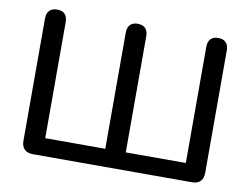

<svg xmlns="http://www.w3.org/2000/svg" viewBox="-77 -822 1215 932"><g transform="rotate(10 530.5 -356.0)"><path d="M923 0C959 0 978 -20 978 -56V-659C978 -694 960 -712 927 -712C895 -712 877 -694 877 -659V-87H581V-659C581 -694 563 -712 530 -712C498 -712 480 -694 480 -659V-87H184V-659C184 -694 166 -712 133 -712C101 -712 82 -694 82 -659V-56C82 -20 102 0 138 0Z"/></g></svg>

Font: Nunito SemiBold
Style: Regular
Weight: 600
Designer: Vernon Adams
Foundry: Vernon Adams
Version: Version 3.602